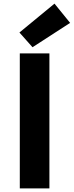

<svg xmlns="http://www.w3.org/2000/svg" viewBox="-20 -1037 406 1057"><path d="M89 0V-743H252V0ZM159 -777 87 -858 280 -1017 366 -911Z"/></svg>

Font: Noto Sans TC Thin ExtraBold
Style: Regular
Weight: 800
Version: Version 2.004-H2;hotconv 1.0.118;makeotfexe 2.5.65603